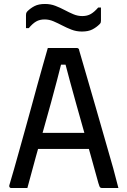

<svg xmlns="http://www.w3.org/2000/svg" viewBox="-20 -948 640 968"><path d="M141 -278H362Q374 -278 385.5 -278Q397 -278 408 -278L436 -288L445 -243L455 -197H151Q148 -197 145.5 -198.5Q143 -200 141.5 -202.5Q140 -205 140 -208ZM118 0Q98 0 78 0Q58 0 37 0Q33 0 30.5 -2Q28 -4 27 -7Q26 -10 27 -14Q38 -50 51 -96Q64 -142 78.5 -194Q93 -246 108.5 -301.5Q124 -357 139 -412Q154 -467 168.5 -520Q183 -573 196.5 -620Q210 -667 221 -706Q261 -706 298.5 -706Q336 -706 367 -706Q371 -706 373.5 -704.5Q376 -703 377.5 -701Q379 -699 379 -695Q399 -626 420 -554Q441 -482 462.5 -407.5Q484 -333 506 -256Q528 -179 551 -99Q557 -74 564 -49.5Q571 -25 577 0Q556 0 535.5 0Q515 0 497 0Q491 0 487.5 -1.5Q484 -3 481.5 -8.5Q479 -14 476 -25Q458 -90 439 -158.5Q420 -227 401 -293.5Q382 -360 364.5 -423Q347 -486 332 -541Q317 -596 306 -639L329 -622H269L292 -639Q281 -595 267.5 -543.5Q254 -492 237.5 -431.5Q221 -371 201.5 -302.5Q182 -234 161 -158.5Q140 -83 118 0ZM395 -867Q420 -867 438 -877.5Q456 -888 475 -910H489Q489 -893 489 -876.5Q489 -860 489 -844Q489 -839 488 -835Q487 -831 482 -826Q466 -810 445.5 -799.5Q425 -789 393 -789Q365 -789 340.5 -798.5Q316 -808 294 -819.5Q272 -831 250 -840.5Q228 -850 205 -850Q180 -850 162 -839.5Q144 -829 125 -806H111Q111 -823 111 -840Q111 -857 111 -872Q111 -877 112 -881Q113 -885 118 -891Q134 -907 154.5 -917.5Q175 -928 207 -928Q235 -928 259.5 -918.5Q284 -909 306.5 -897Q329 -885 350.5 -876Q372 -867 395 -867Z"/></svg>

Font: Rec Mono Linear
Style: Regular
Weight: 400
Monospace: yes
Version: Version 1.085; ttfautohint (v1.8.4.7-5d5b)